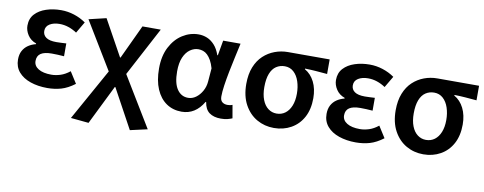

<svg xmlns="http://www.w3.org/2000/svg" viewBox="-65 -885 3569 1415"><g transform="rotate(10 1719.5 -177.5)"><path d="M294 14Q224 14 167.5 -5.5Q111 -25 78.5 -63Q46 -101 46 -156Q46 -194 60.5 -221Q75 -248 100 -265Q125 -282 157 -290V-295Q115 -310 93 -344Q71 -378 71 -414Q71 -467 102.5 -501Q134 -535 185.5 -552Q237 -569 297 -569Q347 -569 395 -553.5Q443 -538 483 -510L433 -425Q403 -445 370.5 -456Q338 -467 303 -467Q259 -467 229.5 -449Q200 -431 200 -397Q200 -366 225 -348.5Q250 -331 301 -331Q318 -331 337 -332Q356 -333 376 -334V-238Q351 -240 328.5 -241Q306 -242 284 -242Q229 -242 202 -224Q175 -206 175 -168Q175 -131 210 -109.5Q245 -88 307 -88Q339 -88 374 -99Q409 -110 444 -138L498 -53Q446 -14 397.5 0Q349 14 294 14Z M639 214 505 201 720 -185 506 -538 636 -569 784 -301H788L907 -555H1044L850 -189L1077 185L948 214L788 -80H784Z M1299 14Q1234 14 1185 -19.5Q1136 -53 1108.5 -117Q1081 -181 1081 -272Q1081 -365 1115.5 -431.5Q1150 -498 1206 -533.5Q1262 -569 1326 -569Q1359 -569 1389.5 -556.5Q1420 -544 1445.5 -516Q1471 -488 1487 -442H1491L1511 -555H1641Q1630 -504 1617.5 -447.5Q1605 -391 1594 -335Q1583 -279 1576 -230.5Q1569 -182 1569 -148Q1569 -119 1584.5 -106.5Q1600 -94 1624 -94Q1632 -94 1642 -95.5Q1652 -97 1661 -101L1678 -3Q1664 3 1643 8.5Q1622 14 1593 14Q1539 14 1506.5 -10Q1474 -34 1466 -88H1462Q1402 14 1299 14ZM1329 -95Q1360 -95 1387 -114.5Q1414 -134 1432.5 -167Q1451 -200 1454 -239L1462 -339Q1452 -374 1439 -397Q1426 -420 1411 -434.5Q1396 -449 1378.5 -455Q1361 -461 1343 -461Q1311 -461 1281.5 -440.5Q1252 -420 1234 -378.5Q1216 -337 1216 -273Q1216 -185 1246.5 -140Q1277 -95 1329 -95Z M1990 14Q1920 14 1862 -19Q1804 -52 1769 -116Q1734 -180 1734 -271Q1734 -344 1755.5 -397.5Q1777 -451 1814 -485.5Q1851 -520 1898 -537.5Q1945 -555 1996 -555H2308V-446Q2262 -450 2224 -453Q2186 -456 2141 -457V-452Q2187 -426 2213 -374Q2239 -322 2239 -252Q2239 -169 2207 -109.5Q2175 -50 2118 -18Q2061 14 1990 14ZM1991 -94Q2028 -94 2055.5 -114.5Q2083 -135 2098.5 -173Q2114 -211 2114 -264Q2114 -314 2100 -356Q2086 -398 2058.5 -423Q2031 -448 1992 -448Q1956 -448 1928 -429.5Q1900 -411 1884.5 -371.5Q1869 -332 1869 -271Q1869 -216 1884.5 -176Q1900 -136 1928 -115Q1956 -94 1991 -94Z M2603 14Q2533 14 2476.5 -5.5Q2420 -25 2387.5 -63Q2355 -101 2355 -156Q2355 -194 2369.5 -221Q2384 -248 2409 -265Q2434 -282 2466 -290V-295Q2424 -310 2402 -344Q2380 -378 2380 -414Q2380 -467 2411.5 -501Q2443 -535 2494.5 -552Q2546 -569 2606 -569Q2656 -569 2704 -553.5Q2752 -538 2792 -510L2742 -425Q2712 -445 2679.5 -456Q2647 -467 2612 -467Q2568 -467 2538.5 -449Q2509 -431 2509 -397Q2509 -366 2534 -348.5Q2559 -331 2610 -331Q2627 -331 2646 -332Q2665 -333 2685 -334V-238Q2660 -240 2637.5 -241Q2615 -242 2593 -242Q2538 -242 2511 -224Q2484 -206 2484 -168Q2484 -131 2519 -109.5Q2554 -88 2616 -88Q2648 -88 2683 -99Q2718 -110 2753 -138L2807 -53Q2755 -14 2706.5 0Q2658 14 2603 14Z M3108 14Q3038 14 2980 -19Q2922 -52 2887 -116Q2852 -180 2852 -271Q2852 -344 2873.5 -397.5Q2895 -451 2932 -485.5Q2969 -520 3016 -537.5Q3063 -555 3114 -555H3426V-446Q3380 -450 3342 -453Q3304 -456 3259 -457V-452Q3305 -426 3331 -374Q3357 -322 3357 -252Q3357 -169 3325 -109.5Q3293 -50 3236 -18Q3179 14 3108 14ZM3109 -94Q3146 -94 3173.5 -114.5Q3201 -135 3216.5 -173Q3232 -211 3232 -264Q3232 -314 3218 -356Q3204 -398 3176.5 -423Q3149 -448 3110 -448Q3074 -448 3046 -429.5Q3018 -411 3002.5 -371.5Q2987 -332 2987 -271Q2987 -216 3002.5 -176Q3018 -136 3046 -115Q3074 -94 3109 -94Z"/></g></svg>

Font: Noto Sans TC SemiBold
Style: Regular
Weight: 600
Designer: Ryoko NISHIZUKA  (kana, bopomofo & ideographs); Paul D. Hunt (Latin, Greek & Cyrillic); Sandoll Communications , Soo-you
Foundry: Adobe
Version: Version 2.004-H2;hotconv 1.0.118;makeotfexe 2.5.65603